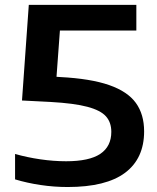

<svg xmlns="http://www.w3.org/2000/svg" viewBox="-20 -760 644 790"><path d="M573 -219.5Q573 -108 494.8 -49.2Q416.5 9.5 258.5 9.5Q202 9.5 146.8 1.2Q91.5 -7 42 -22V-126.5Q91 -112.5 145.8 -104.5Q200.5 -96.5 252 -96.5Q347.5 -96.5 392.8 -127Q438 -157.5 438 -217.5Q438 -256.5 416 -281.2Q394 -306 339.8 -320.5Q285.5 -335 188 -340.5L70.5 -346.5L98.5 -740H541V-634.5H226.5L212.5 -444L227.5 -443Q353 -436.5 429 -410Q505 -383.5 539 -336.5Q573 -289.5 573 -219.5Z"/></svg>

Font: Encode Sans Expanded SemiBold
Style: Regular
Weight: 600
Width: 7
Designer: Multiple Designers
Foundry: Impallari Type
Version: Version 2.000